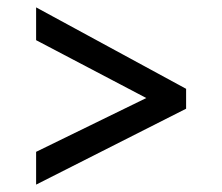

<svg xmlns="http://www.w3.org/2000/svg" viewBox="-20 -620 603 521"><path d="M78 -119 485 -325V-379L78 -600V-511L377 -354L78 -208Z"/></svg>

Font: Noto Sans Mono SemiCondensed Medium
Style: Regular
Weight: 500
Width: 4
Designer: Monotype Design Team
Foundry: Monotype Imaging Inc.
Version: Version 2.014